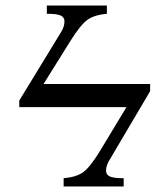

<svg xmlns="http://www.w3.org/2000/svg" viewBox="-20 -677 565 697"><path d="M50 -312 202 -561Q214 -580 214 -600Q214 -614 200.5 -620.5Q187 -627 150 -627V-657H368V-627Q323 -623 298 -605.5Q273 -588 236 -529L138 -372H525V-346L378 -97Q365 -77 365 -57Q365 -43 378.5 -36.5Q392 -30 429 -30V0H211V-30Q257 -34 282 -52Q307 -70 343 -129L439 -288H50Z"/></svg>

Font: myMathFont
Style: Regular
Weight: 400
Designer: Ross Mills, John Hudson & Paul Hanslow, Tiro Typeworks Ltd; with prior portions MicroPress Inc., and Coen Hoffman. Math 
Foundry: Tiro Typeworks Ltd
Version: Version 2.13 b171